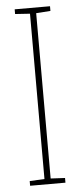

<svg xmlns="http://www.w3.org/2000/svg" viewBox="-52 -795 324 774"><g transform="rotate(-5 109.5 -408.0)"><path d="M181 -51H38V-70L98 -73V-742L38 -746V-765H181V-746L123 -742V-73L181 -70Z"/></g></svg>

Font: Noto Sans Tamil UI ExtraCondensed Thin
Style: Regular
Weight: 100
Width: 2
Designer: Jelle Bosma - Monotype Design Team
Foundry: Monotype Imaging Inc.
Version: Version 2.004; ttfautohint (v1.8.4.7-5d5b)